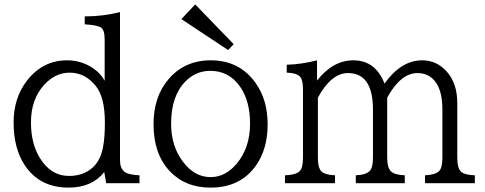

<svg xmlns="http://www.w3.org/2000/svg" viewBox="-20 -835 2210 875"><path d="M463.9 0 455.1 -50.8Q398.9 20 292.5 20Q160.6 20 92.8 -82Q42 -158.7 42 -277.3Q42 -389.2 103.5 -468.3Q175.3 -560.1 285.6 -560.1Q354 -560.1 409.2 -520.5Q439.5 -499 457 -466.8V-652.8Q457 -698.2 440.9 -709Q424.3 -720.7 366.2 -724.1V-760.3Q451.7 -760.3 526.9 -780.3V-105Q526.9 -69.8 545.4 -53.7Q562 -38.6 615.7 -36.1V0ZM297.4 -503.9Q231.9 -503.9 181.2 -448.2Q121.1 -382.3 121.1 -277.3Q121.1 -183.1 159.7 -118.2Q210.4 -33.2 294.9 -33.2Q361.3 -33.2 404.8 -73.7Q437.5 -105 448.7 -160.2Q458 -206.1 458 -275.9Q458 -390.6 417.5 -441.9Q368.7 -503.9 297.4 -503.9Z M869.6 -814.9 1044.9 -633.8 1019.5 -606.9 806.6 -748ZM940.4 -560.1Q1071.3 -560.1 1144.5 -457.5Q1199.7 -380.4 1199.7 -268.6Q1199.7 -154.8 1145.5 -79.1Q1074.2 20 939.5 20Q823.7 20 752.9 -55.7Q679.7 -134.3 679.7 -268.6Q679.7 -394.5 748 -474.1Q821.3 -560.1 940.4 -560.1ZM938.5 -512.2Q872.1 -512.2 824.7 -463.4Q759.8 -397.5 759.8 -271Q759.8 -168.9 814 -97.7Q866.7 -27.8 939.9 -27.8Q1006.8 -27.8 1058.6 -88.9Q1119.6 -161.6 1119.6 -271.5Q1119.6 -373 1075.2 -438.5Q1024.9 -512.2 938.5 -512.2Z M1278.8 0V-36.1Q1326.7 -37.6 1344.7 -54.2Q1360.8 -68.4 1360.8 -116.2V-426.8Q1360.8 -472.7 1346.2 -486.8Q1329.1 -502.9 1286.6 -503.9V-540Q1352.5 -541.5 1424.8 -560.1V-467.8Q1497.1 -560.1 1590.3 -560.1Q1691.4 -560.1 1732.4 -454.1Q1807.6 -560.1 1904.3 -560.1Q1970.2 -560.1 2016.1 -508.8Q2064 -455.1 2064 -365.2V-116.2Q2064 -68.4 2081.5 -52.2Q2098.1 -37.6 2144 -36.1V0H1917V-36.1Q1961.9 -38.1 1980 -54.2Q1996.1 -68.4 1996.1 -116.2V-335.9Q1996.1 -418.5 1965.8 -460Q1935.5 -502 1882.3 -502Q1806.2 -502 1744.6 -390.1V-116.2Q1744.6 -70.8 1761.7 -54.2Q1777.8 -38.1 1824.7 -36.1V0H1601.6V-36.1Q1648.9 -38.1 1665.5 -56.6Q1679.7 -72.8 1679.7 -116.2V-335.9Q1679.7 -502 1565.9 -502Q1489.7 -502 1428.7 -390.1V-116.2Q1428.7 -68.4 1446.3 -52.2Q1462.9 -38.1 1506.8 -36.1V0Z"/></svg>

Font: BIZ UDPMincho
Style: Regular
Weight: 400
Designer: TypeBank Co., Ltd.
Foundry: Morisawa Inc.
Version: Version 1.06